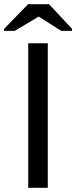

<svg xmlns="http://www.w3.org/2000/svg" viewBox="-42 -894 363 914"><path d="M185.5 -688V0H92.3V-688ZM-22.5 -747.1V-756.8L91.8 -874H191.4L300.8 -756.8V-747.1H249.5L142.6 -814.9H141.6L28.3 -747.1Z"/></svg>

Font: Arimo Nerd Font
Style: Regular
Weight: 400
Designer: Steve Matteson
Foundry: Monotype Imaging Inc.
Version: Version 1.33;Nerd Fonts 3.2.1